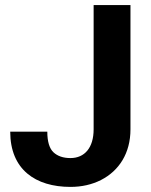

<svg xmlns="http://www.w3.org/2000/svg" viewBox="-20 -731 599 761"><path d="M351.1 -218.3C351.1 -145.5 315.4 -104.5 259.3 -104.5C230.5 -104.5 208 -112.3 191.9 -127.4C175.8 -142.6 167.5 -169.9 167.5 -209H20.5C20.5 -59.1 120.6 9.8 259.3 9.8C304.2 9.8 344.7 0.5 380.4 -17.6C452.1 -54.2 497.1 -124 497.1 -218.3V-710.9H351.1Z"/></svg>

Font: Vazirmatn
Style: Bold
Weight: 700
Designer: Saber Rastikerdar
Foundry: Saber Rastikerdar
Version: Version 33.003